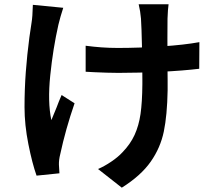

<svg xmlns="http://www.w3.org/2000/svg" viewBox="-20 -795 1017 887"><path d="M753.9 -709.2Q753.4 -683.1 753.4 -619.6Q753.4 -556.2 753.7 -498L754.4 -424.6V-377.4Q752.4 -262.7 736.8 -187.4Q721.2 -112.1 676.1 -47.9Q631.1 16.4 542.7 72L432.9 -14.2Q462.4 -26.9 494 -48.2Q525.6 -69.6 545.4 -91.1Q582 -128.7 601.7 -171.6Q621.3 -214.6 629.2 -268.4Q637 -322.3 637.7 -405.8V-425.3Q637.7 -488.5 635.9 -578.5Q634 -668.5 631.3 -709Q628.7 -741.5 620.6 -775.4H758.8Q755.4 -752.4 753.9 -709.2ZM524.4 -573.5Q622.8 -573.5 727.3 -580.6Q831.8 -587.6 901.1 -600.3L900.4 -477.3Q827.4 -468.5 725 -463.4Q622.6 -458.3 527.1 -458.3Q502 -458.3 473.8 -459.2Q445.6 -460.2 416.5 -461.4L375.7 -463.6V-583.7Q411.9 -578.9 448.7 -576.2Q485.6 -573.5 524.4 -573.5ZM249.8 -680.7Q224.9 -571 212.2 -446.9Q199.5 -322.8 217.3 -240Q223.1 -252.7 228.5 -267.3Q233.9 -282 241 -297.6Q251.5 -326.2 264.6 -356L324.5 -317.9Q283.2 -198.5 258.1 -81.8Q251.7 -56.4 252.2 -34.4L254.6 5.6L148.9 16.4Q128.9 -39.8 111.1 -129Q93.3 -218.3 93.3 -299.6Q93.3 -382.8 99.2 -462.6Q105.2 -542.5 115.7 -622.1Q119.9 -650.1 125.7 -689.9Q130.4 -716.3 131.8 -772.7L272.2 -759Q258.5 -717.3 249.8 -680.7Z"/></svg>

Font: Min Sans VF VF
Style: Regular
Weight: 400
Designer: Jinseong-Kim, NotoSansCJK, Nunito
Foundry: Jinseong-Kim
Version: Version 1.420;Glyphs 3.1.2 (3151)